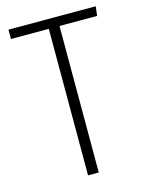

<svg xmlns="http://www.w3.org/2000/svg" viewBox="-106 -749 615 814"><g transform="rotate(-15 201.5 -342.0)"><path d="M395 -684 390 -643H225V0H178V-643H12V-684Z"/></g></svg>

Font: Fira Sans Extra Condensed ExtraLight
Style: Regular
Weight: 275
Width: 1
Designer: Carrois Corporate & Edenspiekermann AG
Foundry: Carrois Corporate GbR & Edenspiekermann AG
Version: Version 4.203